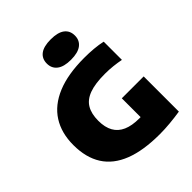

<svg xmlns="http://www.w3.org/2000/svg" viewBox="-224 -948 1092 1092"><g transform="rotate(-45 322.0 -402.0)"><path d="M425.5 8.5Q293.5 8.5 206.5 -25.5Q119.5 -59.5 76.5 -127.2Q33.5 -195 33.5 -295.5Q33.5 -392.5 77.2 -461.2Q121 -530 208.8 -566.5Q296.5 -603 428.5 -603Q467 -603 503.8 -599.8Q540.5 -596.5 571.5 -589.5V-443Q543.5 -448.5 511.8 -452Q480 -455.5 446.5 -455.5Q368.5 -455.5 321.2 -438.2Q274 -421 252.8 -385.2Q231.5 -349.5 231.5 -293Q231.5 -240.5 250.8 -206Q270 -171.5 308.8 -154.5Q347.5 -137.5 406 -137.5Q428 -137.5 453.2 -139.5Q478.5 -141.5 498 -143.5L416.5 -79V-289H592.5V-6Q551 0.5 508 4.5Q465 8.5 425.5 8.5ZM367.5 -648Q311 -648 282.8 -669.8Q254.5 -691.5 254.5 -730Q254.5 -769.5 282.8 -790.8Q311 -812 367.5 -812Q424 -812 452.2 -790.8Q480.5 -769.5 480.5 -730Q480.5 -691.5 452.2 -669.8Q424 -648 367.5 -648Z"/></g></svg>

Font: Encode Sans SC Condensed Thin ExtraBold
Style: Regular
Weight: 800
Version: Version 3.002